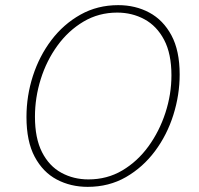

<svg xmlns="http://www.w3.org/2000/svg" viewBox="-20 -720 774 747"><path d="M321 7Q255 7 201 -21.5Q147 -50 115 -110Q83 -170 83 -265Q83 -347 108 -424.5Q133 -502 180 -564Q227 -626 293 -663Q359 -700 440 -700Q507 -700 561 -671Q615 -642 647 -582.5Q679 -523 679 -430Q679 -351 654.5 -273Q630 -195 583 -132Q536 -69 470 -31Q404 7 321 7ZM324 -22Q397 -22 456 -57Q515 -92 557.5 -150.5Q600 -209 623.5 -281Q647 -353 647 -427Q647 -511 618.5 -565Q590 -619 542 -645Q494 -671 436 -671Q364 -671 305 -636Q246 -601 203.5 -542.5Q161 -484 138.5 -412Q116 -340 116 -266Q116 -182 143.5 -128Q171 -74 218.5 -48Q266 -22 324 -22Z"/></svg>

Font: Bitter ExtraLight
Style: Italic
Weight: 200
Italic angle: -9°
Designer: Sol Matas, and Bitter project Authors
Foundry: Sol Matas
Version: Version 2.001